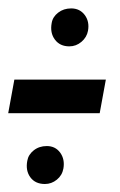

<svg xmlns="http://www.w3.org/2000/svg" viewBox="-20 -474 293 468"><path d="M0 -198 15 -280H238L223 -198ZM149 -361Q126 -361 113.8 -377.5Q101.5 -394 106 -418Q108.5 -433 121.8 -443.2Q135 -453.5 153.5 -453.5Q174.5 -453.5 186.5 -437.5Q198.5 -421.5 194.5 -399Q191.5 -383 178.5 -372Q165.5 -361 149 -361ZM89.5 -25.5Q66 -25.5 54 -41.8Q42 -58 46.5 -82Q49 -97 62.2 -107.5Q75.5 -118 94 -118Q115 -118 126.8 -101.8Q138.5 -85.5 134.5 -63Q131.5 -46.5 118.5 -36Q105.5 -25.5 89.5 -25.5Z"/></svg>

Font: Anybody SemiBold
Style: Italic
Weight: 600
Italic angle: -10°
Designer: Tyler Finck
Foundry: Etcetera Type Company
Version: Version 1.010; ttfautohint (v1.8.3) -l 8 -r 50 -G 200 -x 14 